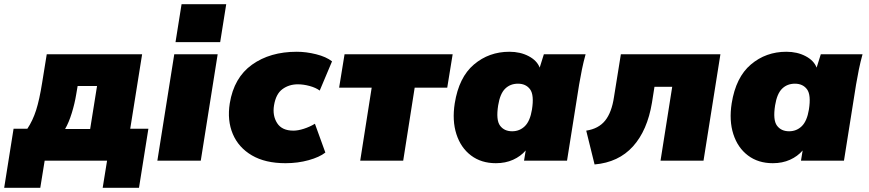

<svg xmlns="http://www.w3.org/2000/svg" viewBox="-56 -770 4162 920"><path d="M-36 130 9 -153H75Q101 -192 117 -242Q133 -292 146 -374L168 -510H625L568 -153H655L610 130H436L457 0H158L137 130ZM256 -152H376L409 -358H316L309 -317Q302 -274 288 -228.5Q274 -183 256 -152Z M698 0ZM785 -568 814 -750H1028L999 -568ZM698 0 779 -510H987L906 0Z M1032 0ZM1312 12Q1215 12 1151 -25.5Q1087 -63 1059.5 -128Q1032 -193 1045 -275Q1065 -398 1151.5 -460Q1238 -522 1366 -522Q1411 -522 1459 -510Q1507 -498 1535 -476L1476 -336Q1457 -350 1427.5 -358Q1398 -366 1371 -366Q1329 -366 1297.5 -343Q1266 -320 1257 -265Q1249 -216 1272 -180Q1295 -144 1350 -144Q1372 -144 1400 -153Q1428 -162 1453 -177L1503 -39Q1475 -17 1423 -2.5Q1371 12 1312 12Z M1670 0 1725 -350H1569L1595 -510H2113L2087 -350H1931L1876 0Z M2110 0ZM2320 12Q2250 12 2201 -25Q2152 -62 2131 -127Q2110 -192 2123 -275Q2143 -400 2215 -461Q2287 -522 2385 -522Q2437 -522 2477 -501Q2517 -480 2530 -446L2550 -510H2750Q2740 -474 2732.5 -437.5Q2725 -401 2719 -365L2661 0H2455L2463 -49Q2439 -21 2402.5 -4.5Q2366 12 2320 12ZM2398 -141Q2434 -141 2459 -165.5Q2484 -190 2493 -245Q2504 -315 2484 -342Q2464 -369 2426 -369Q2389 -369 2364.5 -345Q2340 -321 2331 -265Q2320 -195 2340 -168Q2360 -141 2398 -141Z M2793 18 2753 -144Q2812 -153 2843.5 -192Q2875 -231 2886 -305L2919 -510H3396L3315 0H3109L3165 -354H3080L3068 -278Q3046 -145 2977 -68.5Q2908 8 2793 18Z M3437 0ZM3647 12Q3577 12 3528 -25Q3479 -62 3458 -127Q3437 -192 3450 -275Q3470 -400 3542 -461Q3614 -522 3712 -522Q3764 -522 3804 -501Q3844 -480 3857 -446L3877 -510H4077Q4067 -474 4059.5 -437.5Q4052 -401 4046 -365L3988 0H3782L3790 -49Q3766 -21 3729.5 -4.5Q3693 12 3647 12ZM3725 -141Q3761 -141 3786 -165.5Q3811 -190 3820 -245Q3831 -315 3811 -342Q3791 -369 3753 -369Q3716 -369 3691.5 -345Q3667 -321 3658 -265Q3647 -195 3667 -168Q3687 -141 3725 -141Z"/></svg>

Font: Winston Black
Style: Italic
Weight: 900
Italic angle: -9°
Designer: Original fonts by Vernon Adams / Changes by Cristiano Sobral
Foundry: VOriginal fonts by Vernon Adams / Changes by Cristiano Sobral
Version: Version 2.503;July 17, 2020;FontCreator 13.0.0.2655 64-bit